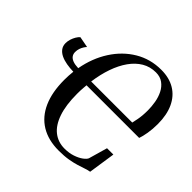

<svg xmlns="http://www.w3.org/2000/svg" viewBox="-187 -935 1126 1126"><g transform="rotate(45 376.0 -371.5)"><path d="M447 9.5Q361 9.5 300.5 -27.2Q240 -64 208.5 -134.8Q177 -205.5 177 -307.5Q177 -326 178 -342.5Q179 -359 181 -378.5Q151.5 -379 124.2 -383.8Q97 -388.5 76 -398.5Q55 -408.5 42.5 -425Q30 -441.5 30 -465Q30 -481 35.2 -497.8Q40.5 -514.5 49 -528.8Q57.5 -543 67 -551L135.5 -538Q129.5 -532 122.8 -521.5Q116 -511 111.2 -497.2Q106.5 -483.5 106.5 -467.5Q106.5 -451.5 114.8 -439.8Q123 -428 140.8 -421.2Q158.5 -414.5 186.5 -413.5Q204.5 -512 253.5 -588.2Q302.5 -664.5 375.5 -708Q448.5 -751.5 538 -751.5Q604.5 -751.5 651.5 -723.2Q698.5 -695 723.5 -641.2Q748.5 -587.5 748.5 -511Q748.5 -470 742.5 -434.5Q736.5 -399 728.5 -377H292Q291 -365.5 290 -353.8Q289 -342 288.5 -329.5Q288 -317 288 -303Q288 -209 309.5 -146.8Q331 -84.5 370.2 -53.8Q409.5 -23 463 -23Q500 -23 530 -33Q560 -43 579.5 -57.2Q599 -71.5 604.5 -84L638 -201H690.5L665.5 -33.5Q649 -31 629.8 -24.2Q610.5 -17.5 585.2 -9.8Q560 -2 526.2 3.8Q492.5 9.5 447 9.5ZM636 -412Q640 -429.5 643.5 -447Q647 -464.5 648.8 -484.5Q650.5 -504.5 650.5 -527.5Q650.5 -559 644.8 -592.5Q639 -626 624.8 -654.5Q610.5 -683 586.2 -700.8Q562 -718.5 526.5 -718.5Q479 -718.5 440.5 -695.8Q402 -673 372.8 -631.8Q343.5 -590.5 324 -534.5Q304.5 -478.5 295.5 -412Z"/></g></svg>

Font: Merriweather 120pt
Style: Italic
Weight: 400
Italic angle: -7.8°
Version: Version 2.101